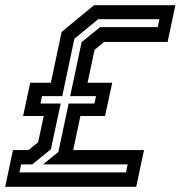

<svg xmlns="http://www.w3.org/2000/svg" viewBox="-57 -720 696 740"><path d="M-37 0 -7 -141.5H53L90 -172L111.5 -273H32L59.5 -401H139L180.5 -597L305.5 -700H619L589 -558.5H344.5L307.5 -528L280.5 -401H375.5L348 -273H253L225 -141.5H498L468 0ZM18 -55.5H428.5L435 -86.5H109L168 -134.5L207.5 -321H307L313 -349.5H213.5L257.5 -557.5L329 -615.5H551L557.5 -646H321.5L229.5 -570.5L183 -349.5H105L99 -321H177L139 -144.5L67.5 -86.5H24.5Z"/></svg>

Font: Tourney SemiBold
Style: Italic
Weight: 600
Italic angle: -12°
Version: Version 1.015